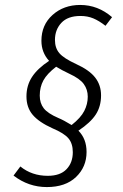

<svg xmlns="http://www.w3.org/2000/svg" viewBox="-20 -695 502 783"><path d="M308.1 -629.9Q256.3 -629.9 230.2 -601.8Q204.1 -573.7 204.1 -532.2Q204.1 -499 222.2 -478Q240.2 -457 290 -434.1Q344.7 -409.2 368.4 -378.4Q392.1 -347.7 392.1 -306.2Q392.1 -261.2 370.8 -228.3Q349.6 -195.3 299.8 -162.1Q333 -128.9 333 -75.2Q333 -14.2 290 26.9Q247.1 67.9 170.9 67.9Q96.2 67.9 35.2 21L63 -16.1Q109.9 22 174.8 22Q225.6 22 251.2 -4.9Q276.9 -31.7 276.9 -74.2Q276.9 -109.9 259 -130.9Q241.2 -151.9 193.8 -171.9Q138.7 -196.8 113.3 -226.8Q87.9 -256.8 87.9 -301.8Q87.9 -346.2 110.4 -380.9Q132.8 -415.5 180.2 -446.8Q148.9 -481 148.9 -528.8Q148.9 -593.3 194.3 -634Q239.7 -674.8 307.1 -674.8Q379.4 -674.8 437 -625L410.2 -589.8Q383.8 -610.4 360.4 -620.1Q336.9 -629.9 308.1 -629.9ZM263.2 -394Q229 -410.2 209 -422.9Q171.9 -394.5 157 -367.2Q142.1 -339.8 142.1 -305.2Q142.1 -274.4 158.4 -253.4Q174.8 -232.4 217.8 -213.9Q239.3 -205.1 272 -185.1Q309.6 -214.8 323.7 -242.7Q337.9 -270.5 337.9 -300.8Q337.9 -329.6 321.8 -352.1Q305.7 -374.5 263.2 -394Z"/></svg>

Font: Fira Sans Compressed Light
Style: Italic
Weight: 300
Width: 3
Italic angle: -8°
Designer: Carrois Corporate & Edenspiekermann AG
Foundry: Carrois Corporate GbR & Edenspiekermann AG
Version: Version 4.203;PS 004.203;hotconv 1.0.88;makeotf.lib2.5.64775